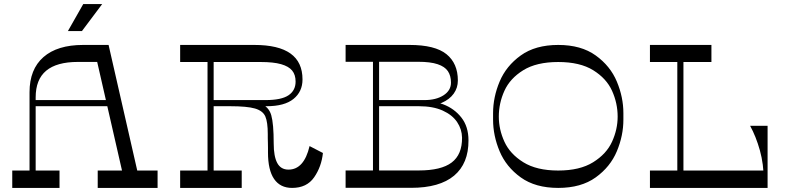

<svg xmlns="http://www.w3.org/2000/svg" viewBox="-20 -920 3848 940"><path d="M458.4 0V-85.1H751.5V0ZM40 0V-85.1H271.4V0ZM124.6 -468.6Q124.6 -580.8 192.6 -640.4Q260.6 -700 387 -700H511.6L657.1 -62.4L583.5 -58L455.8 -616.8H361.1Q257.9 -616.8 206.2 -573.9Q154.6 -531 154.6 -443.1V-63.2L124.6 -63.6ZM134.6 -400V-430H557.5V-400ZM480.2 -900 381.2 -768H312.5L387.5 -900Z M996 -650.5H1026V-78.5H996ZM1225 -700Q1343.6 -700 1402.3 -657.9Q1461 -615.9 1461 -531Q1461 -471.5 1417.1 -435.8Q1373.1 -400 1285.4 -400H1012V-430H1279.5Q1357.4 -430 1392.3 -453.4Q1427.2 -476.9 1427.2 -520.5Q1427.2 -553.9 1410.3 -574.6Q1393.4 -595.2 1356.1 -605.8Q1318.8 -616.4 1256.8 -616.4H862V-700ZM1114 -430Q1211.6 -430 1253.8 -413.9Q1296 -397.8 1308 -356.1Q1320 -314.5 1320 -217.4Q1320 -154.6 1337.3 -122.1Q1354.6 -89.6 1392.4 -89.6Q1468.5 -89.6 1495.6 -204.8L1561 -171Q1554 -104 1518 -52Q1482 0 1410 0Q1352.1 0 1322.1 -43.5Q1292 -87 1292 -173.9Q1292 -184.1 1292 -196Q1292 -207.9 1291.6 -220.9Q1291 -232.8 1291 -243.6Q1291 -254.4 1291 -263.4Q1291 -322.4 1279 -349.9Q1267 -377.4 1228.5 -388.7Q1190 -400 1106 -400H1004V-430ZM1163.4 -85.1V0H862V-85.1Z M1806 -644.2H1836V-72.2H1806ZM1985 -700Q2109.9 -700 2165.8 -654.8Q2221.6 -609.6 2221.6 -526Q2221.6 -489.8 2201.2 -461.4Q2180.9 -433.1 2142.8 -416.6Q2104.8 -400 2053.5 -400H1822V-430H2057.6Q2114.9 -430 2151.4 -453.4Q2187.9 -476.9 2187.9 -515.5Q2187.9 -549.2 2172.8 -571.6Q2157.8 -593.9 2122.5 -605.7Q2087.2 -617.5 2027.4 -617.5H1672V-700ZM1672 -0.4V-85.5H2030.9Q2140 -85.5 2191.4 -124.4Q2242.8 -163.4 2242.1 -246Q2241.5 -287 2218.1 -322.1Q2194.8 -357.1 2147.5 -378.6Q2100.2 -400 2030.9 -400H1822.8V-430H2031.2Q2095.5 -430 2150 -409.2Q2204.5 -388.4 2239.1 -344.2Q2273.6 -300 2273.6 -232.9Q2274.2 -119.6 2203.2 -60Q2132.1 -0.4 1992.6 -0.4Z M3032 -334Q3032 -256 3000 -179.5Q2968 -103 2896.5 -51.5Q2825 0 2713 0Q2601 0 2529.5 -51.5Q2458 -103 2426 -179.5Q2394 -256 2394 -334V-366Q2394 -444 2426 -520.5Q2458 -597 2529.5 -648.5Q2601 -700 2713 -700Q2825 -700 2896.5 -648.5Q2968 -597 3000 -520.5Q3032 -444 3032 -366ZM2713 -85.1Q2818.8 -85.1 2883.9 -125.7Q2949.1 -166.2 2976.5 -226.3Q3003.9 -286.4 3003.9 -349Q3003.9 -414.8 2976.5 -475.4Q2949.1 -536 2884.2 -576.2Q2819.4 -616.4 2713 -616.4Q2606.6 -616.4 2541.8 -576.2Q2476.9 -536 2449.5 -475.4Q2422.1 -414.8 2422.1 -349Q2422.1 -286.4 2449.5 -226.3Q2476.9 -166.2 2542.1 -125.7Q2607.2 -85.1 2713 -85.1Z M3296 -650.5H3326V-64.8H3296ZM3463 -700V-616.4H3162V-700ZM3461 -38.2H3719.2Q3719.2 -116 3700.3 -183.7Q3681.4 -251.4 3652.5 -304H3738V-6H3461ZM3162 -85.1H3738V0H3162Z"/></svg>

Font: Space Cowgirl
Style: Regular
Weight: 400
Designer: Valery Marier
Foundry: Valery Marier
Version: Version 1.000